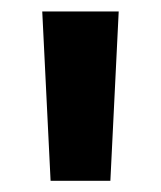

<svg xmlns="http://www.w3.org/2000/svg" viewBox="-20 -720 280 334"><path d="M68 -405.5 53.5 -700H186.5L172 -405.5Z"/></svg>

Font: Geologica Roman SemiBold
Style: Regular
Weight: 600
Designer: Sindre Bremnes, Frode Helland
Foundry: Monokrom Skriftforlag AS
Version: Version 1.010;gftools[0.9.28]